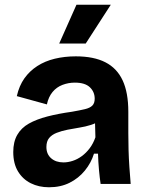

<svg xmlns="http://www.w3.org/2000/svg" viewBox="-20 -777 619 811"><path d="M187 14Q144 14 110 -3Q76 -20 56 -53Q36 -86 36 -135Q36 -178 53 -207.5Q70 -237 102 -255Q134 -273 180 -285Q226 -297 284 -305Q318 -311 339 -316Q360 -321 370 -331Q380 -341 380 -360Q380 -389 359.5 -408.5Q339 -428 296 -428Q269 -428 244 -418.5Q219 -409 202 -388.5Q185 -368 178 -336L51 -371Q61 -415 83 -446Q105 -477 137.5 -498Q170 -519 211.5 -529Q253 -539 300 -539Q376 -539 425 -514Q474 -489 498 -437.5Q522 -386 522 -305V-215Q522 -180 523 -144Q524 -108 526.5 -71.5Q529 -35 532 0H405Q401 -27 398 -60Q395 -93 394 -128H377Q365 -89 338.5 -56.5Q312 -24 274 -5Q236 14 187 14ZM248 -91Q267 -91 287 -97.5Q307 -104 325.5 -117.5Q344 -131 359 -151Q374 -171 383 -197L381 -274L404 -270Q388 -257 364.5 -249.5Q341 -242 315.5 -238Q290 -234 265 -229Q240 -224 219.5 -216Q199 -208 187.5 -194Q176 -180 176 -156Q176 -126 196 -108.5Q216 -91 248 -91ZM342 -593H230L303 -757H448Z"/></svg>

Font: Bricolage Grotesque 24pt
Style: Bold
Weight: 700
Designer: Mathieu Triay
Foundry: Atelier Triay
Version: Version 1.001;gftools[0.9.33.dev8+g029e19f]